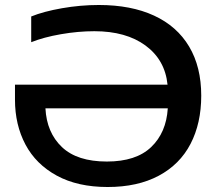

<svg xmlns="http://www.w3.org/2000/svg" viewBox="-20 -734 866 769"><path d="M40 -335V-395H651Q641 -494 563 -551.5Q485 -609 358 -609Q293 -609 224 -597Q155 -585 105 -565V-668Q154 -688 228 -701Q302 -714 376 -714Q505 -714 597 -671.5Q689 -629 737.5 -547.5Q786 -466 786 -351Q786 -240 743 -157.5Q700 -75 615.5 -30Q531 15 411 15Q291 15 207.5 -30.5Q124 -76 82 -155Q40 -234 40 -335ZM652 -300H162Q167 -203 228 -145Q289 -87 408 -87Q525 -87 585.5 -145Q646 -203 652 -300Z"/></svg>

Font: Prompt Medium
Style: Regular
Weight: 500
Designer: Katatrad Team
Foundry: CadsonDemak
Version: Version 1.001